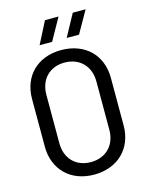

<svg xmlns="http://www.w3.org/2000/svg" viewBox="-131 -975 837 1068"><g transform="rotate(-15 287.0 -441.5)"><path d="M277 9C413 9 505 -80 505 -213V-487C505 -620 413 -708 277 -708C142 -708 51 -620 51 -487V-213C51 -80 142 9 277 9ZM134 -210V-489C134 -577 191 -636 277 -636C364 -636 422 -577 422 -489V-210C422 -122 364 -63 277 -63C191 -63 134 -122 134 -210ZM169 -765H241L312 -892H234ZM325 -765H396L468 -892H394Z"/></g></svg>

Font: Vanilla Cream Book
Style: Regular
Weight: 400
Designer: Jeremy Tribby, Jinavaṁso
Foundry: Tribby Type
Version: Version 1.422;Glyphs 3.1.2 (3151)